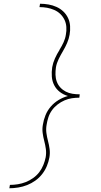

<svg xmlns="http://www.w3.org/2000/svg" viewBox="-20 -853 540 1026"><path d="M30 153 33 135Q54 135 75.5 131.5Q97 128 117.5 120Q138 112 157 98.5Q176 85 189.5 67.5Q203 50 211.5 29Q220 8 224 -12Q228 -35 225 -57Q222 -79 216.5 -99.5Q211 -120 208 -142Q205 -164 209 -186Q213 -212 223 -237Q233 -262 251 -283Q269 -304 293 -318.5Q317 -333 343 -340Q319 -347 300 -361.5Q281 -376 270 -397Q259 -418 257 -443Q255 -468 259 -494Q263 -517 273.5 -540.5Q284 -564 298 -586V-587Q310 -606 319.5 -626.5Q329 -647 332 -668Q336 -688 334.5 -709Q333 -730 324.5 -747.5Q316 -765 302 -778.5Q288 -792 269.5 -800Q251 -808 231.5 -811.5Q212 -815 191 -815L194 -833Q217 -833 239.5 -829Q262 -825 282 -816Q302 -807 318 -792Q334 -777 343.5 -757Q353 -737 354.5 -714Q356 -691 352 -668Q348 -645 338.5 -623Q329 -601 316.5 -580Q304 -559 293.5 -537.5Q283 -516 279 -494Q276 -474 276.5 -454Q277 -434 283.5 -416.5Q290 -399 302.5 -385.5Q315 -372 331.5 -363.5Q348 -355 367 -352Q386 -349 406 -349L404 -331Q384 -331 364 -328Q344 -325 324.5 -316.5Q305 -308 287.5 -294.5Q270 -281 257.5 -263.5Q245 -246 238.5 -226Q232 -206 229 -186Q225 -164 228 -142Q231 -120 236.5 -99.5Q242 -79 245 -57Q248 -35 244 -12Q240 11 230.5 34Q221 57 205.5 77Q190 97 169 112Q148 127 125 136Q102 145 77.5 149Q53 153 30 153Z"/></svg>

Font: Iosevka Curly Slab Thin
Style: Italic
Weight: 100
Italic angle: -9°
Monospace: yes
Designer: Belleve Invis
Foundry: Belleve Invis
Version: Version 22.1.2; ttfautohint (v1.8.4)